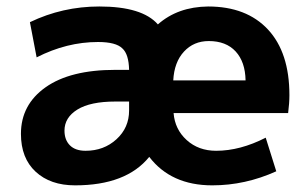

<svg xmlns="http://www.w3.org/2000/svg" viewBox="-20 -554 939 586"><path d="M176.8 -155.3Q176.8 -127 193.4 -110.4Q210 -93.8 241.2 -93.8Q296.9 -93.8 335.4 -128.9Q374 -164.1 374 -216.8V-244.1H332Q255.9 -244.1 216.3 -219.7Q176.8 -195.3 176.8 -155.3ZM509.8 -209Q513.7 -159.2 549.8 -126.5Q585.9 -93.8 639.6 -93.8Q712.9 -93.8 791 -133.8L823.2 -31.2Q728.5 11.7 627.9 11.7Q502 11.7 435.5 -75.2Q365.2 11.7 209 11.7Q133.8 11.7 88.9 -29.8Q43.9 -71.3 43.9 -145.5Q43.9 -234.4 119.1 -287.6Q194.3 -340.8 332 -340.8H374Q373 -388.7 353.5 -406.2Q334 -425.8 279.3 -425.8Q183.6 -425.8 91.8 -378.9L71.3 -486.3Q170.9 -534.2 283.2 -534.2Q414.1 -534.2 461.9 -479.5Q522.5 -533.2 615.2 -534.2Q732.4 -534.2 797.9 -463.9Q863.3 -393.6 863.3 -263.7Q863.3 -239.3 859.4 -209ZM508.8 -308.6H729.5Q728.5 -365.2 699.2 -397Q669.9 -428.7 617.2 -428.7Q571.3 -428.7 541.5 -396.5Q511.7 -364.3 508.8 -308.6Z"/></svg>

Font: Nasu
Style: Bold
Weight: 700
Designer: Ryoko NISHIZUKA (kana &amp; ideographs); Paul D. Hunt (Latin, Greek &amp; Cyrillic); Wenlong ZHANG (bopomofo); Sandoll C
Version: Version 2014.1215